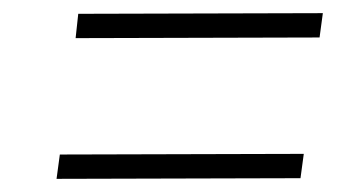

<svg xmlns="http://www.w3.org/2000/svg" viewBox="-20 -499 549 292"><path d="M471 -479 99 -478 95 -441 466 -442ZM442 -265 71 -264 66 -227 437 -228Z"/></svg>

Font: United Sans Thin
Style: Italic
Weight: 100
Italic angle: -8°
Designer: Pablo Impallari, Rodrigo Fuenzalida (Modified by Dan O. Williams)
Version: Version 1.000;PS 001.000;hotconv 1.0.88;makeotf.lib2.5.64775